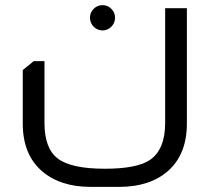

<svg xmlns="http://www.w3.org/2000/svg" viewBox="-20 -492 820 751"><path d="M381 -472Q401 -472 415.5 -457.5Q430 -443 430 -423Q430 -402 415.5 -387.5Q401 -373 381 -373Q361 -373 346.5 -387.5Q332 -402 332 -423Q332 -443 346.5 -457.5Q361 -472 381 -472ZM711 -460V-9Q711 111 638 176Q567 239 446 239H335Q216 239 145 178Q69 113 69 -9V-218L112 -253H154V-11Q154 89 206.5 128.5Q259 168 390 168Q515 168 566 134Q626 93 626 -11V-460Z"/></svg>

Font: Almarai
Style: Regular
Weight: 400
Designer: Boutros International 2019
Foundry: Created by Boutros International 2019
Version: Version 1.10